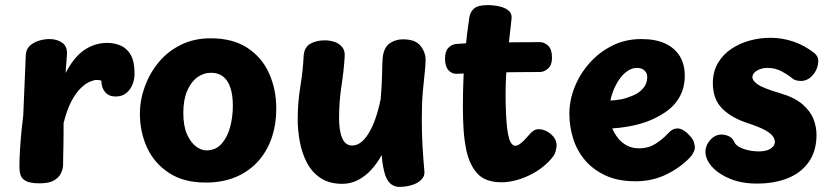

<svg xmlns="http://www.w3.org/2000/svg" viewBox="-20 -706 3252 752"><path d="M81 -490Q82 -513 96.5 -526.5Q111 -540 132 -546.5Q153 -553 174 -553Q204 -553 224.5 -538Q245 -523 242 -490L237 -420Q269 -482 310 -510Q351 -538 400 -538Q427 -538 451.5 -528Q476 -518 491.5 -492Q507 -466 507 -417Q507 -396 499 -375.5Q491 -355 474.5 -341.5Q458 -328 433 -328Q406 -328 391.5 -345.5Q377 -363 377 -390Q369 -393 358 -393Q349 -393 332 -386Q315 -379 296 -360.5Q277 -342 259.5 -309Q242 -276 229 -224Q229 -213 229 -190Q229 -167 228.5 -140.5Q228 -114 227.5 -91.5Q227 -69 227 -57Q226 -42 218 -26Q210 -10 191 1Q172 12 135 12Q98 12 81.5 3Q65 -6 60.5 -20.5Q56 -35 56 -52Q56 -84 58.5 -122.5Q61 -161 64.5 -196.5Q68 -232 71 -253Q74 -312 76 -371.5Q78 -431 81 -490Z M528 -260Q528 -314 547 -366.5Q566 -419 601.5 -462Q637 -505 688.5 -530.5Q740 -556 805 -556Q892 -556 949 -518.5Q1006 -481 1034 -418.5Q1062 -356 1062 -282Q1062 -215 1042.5 -161.5Q1023 -108 987 -70Q951 -32 900.5 -11.5Q850 9 786 9Q699 9 641.5 -29Q584 -67 556 -128Q528 -189 528 -260ZM698 -264Q698 -212 712.5 -180Q727 -148 747.5 -132.5Q768 -117 789 -117Q825 -117 848 -143Q871 -169 881.5 -209Q892 -249 892 -291Q892 -333 882.5 -362Q873 -391 854 -406Q835 -421 807 -421Q777 -421 752.5 -403Q728 -385 713 -350Q698 -315 698 -264Z M1169 -484Q1171 -521 1195 -534.5Q1219 -548 1252 -548Q1270 -548 1288.5 -542.5Q1307 -537 1319.5 -522.5Q1332 -508 1330 -484Q1327 -432 1317.5 -370Q1308 -308 1308 -243Q1308 -193 1320.5 -164.5Q1333 -136 1359 -136Q1395 -136 1424.5 -185Q1454 -234 1471 -318Q1475 -366 1476 -400Q1477 -434 1477.5 -458Q1478 -482 1482 -498Q1489 -526 1510.5 -539Q1532 -552 1558 -552Q1607 -552 1627 -526.5Q1647 -501 1647 -471Q1647 -452 1643.5 -421.5Q1640 -391 1636 -346.5Q1632 -302 1632 -238Q1632 -184 1635 -132Q1638 -80 1642 -38Q1645 -17 1630.5 -2.5Q1616 12 1592.5 19Q1569 26 1543 26Q1528 26 1513.5 16.5Q1499 7 1489 -19Q1485 -32 1481 -51Q1477 -70 1475 -99Q1457 -66 1433.5 -40.5Q1410 -15 1381.5 -0.5Q1353 14 1321 14Q1270 14 1236 -8.5Q1202 -31 1182.5 -68Q1163 -105 1154.5 -149.5Q1146 -194 1146 -239Q1146 -304 1156.5 -368.5Q1167 -433 1169 -484Z M1818 -636Q1821 -659 1836.5 -672.5Q1852 -686 1890 -686Q1915 -686 1938 -680.5Q1961 -675 1974 -662.5Q1987 -650 1983 -627Q1977 -575 1971 -519.5Q1965 -464 1962 -405.5Q1959 -347 1961 -285Q1963 -221 1968.5 -188.5Q1974 -156 1982 -145.5Q1990 -135 1998 -135Q2007 -135 2018 -143.5Q2029 -152 2039.5 -163.5Q2050 -175 2056 -182Q2062 -189 2070.5 -194.5Q2079 -200 2090 -200Q2105 -200 2121 -192Q2137 -184 2148.5 -169.5Q2160 -155 2160 -136Q2160 -129 2156 -112.5Q2152 -96 2128 -72Q2101 -45 2068 -27Q2035 -9 2003 -0.5Q1971 8 1946 8Q1882 8 1851 -25Q1820 -58 1807 -115Q1798 -159 1795.5 -201Q1793 -243 1793 -288Q1793 -349 1795.5 -406Q1798 -463 1803.5 -519.5Q1809 -576 1818 -636ZM1769 -417Q1750 -416 1736.5 -431Q1723 -446 1723 -476Q1723 -505 1736.5 -519Q1750 -533 1769 -534Q1795 -536 1834 -537.5Q1873 -539 1917.5 -539.5Q1962 -540 2008 -540.5Q2054 -541 2095 -541Q2112 -541 2127 -527Q2142 -513 2142 -479Q2142 -451 2126.5 -437.5Q2111 -424 2095 -424Q2053 -424 2012.5 -423.5Q1972 -423 1932 -422.5Q1892 -422 1851.5 -420.5Q1811 -419 1769 -417Z M2469 4Q2400 4 2351 -19Q2302 -42 2270.5 -79.5Q2239 -117 2224.5 -164.5Q2210 -212 2210 -260Q2210 -313 2230.5 -364.5Q2251 -416 2288.5 -458.5Q2326 -501 2377.5 -527Q2429 -553 2492 -553Q2548 -553 2585.5 -535.5Q2623 -518 2642.5 -486Q2662 -454 2662 -410Q2662 -363 2642 -327Q2622 -291 2585 -266Q2540 -236 2489 -221.5Q2438 -207 2378 -203Q2387 -182 2401 -164.5Q2415 -147 2435.5 -136Q2456 -125 2484 -125Q2519 -125 2547 -142.5Q2575 -160 2596 -183Q2608 -196 2617 -199.5Q2626 -203 2633 -203Q2647 -203 2661 -193Q2675 -183 2686.5 -169Q2698 -155 2700 -140Q2704 -126 2697.5 -112Q2691 -98 2684 -91Q2647 -51 2591.5 -23.5Q2536 4 2469 4ZM2371 -312Q2398 -314 2415.5 -317.5Q2433 -321 2457 -331Q2481 -340 2498 -359Q2515 -378 2515 -404Q2515 -414 2510.5 -422Q2506 -430 2497 -435Q2488 -440 2474 -440Q2455 -440 2437 -427.5Q2419 -415 2405.5 -395Q2392 -375 2383 -353Q2374 -331 2371 -312Z M3171 -497Q3185 -484 3185 -468Q3184 -436 3164 -412.5Q3144 -389 3117 -389Q3110 -389 3101.5 -390.5Q3093 -392 3086 -397Q3068 -412 3042.5 -426Q3017 -440 2987 -440Q2970 -440 2956.5 -435Q2943 -430 2935 -422Q2927 -414 2927 -403Q2927 -390 2947.5 -375.5Q2968 -361 3032 -342Q3091 -325 3122.5 -298Q3154 -271 3166 -240Q3178 -209 3178 -178Q3178 -115 3148 -72Q3118 -29 3065.5 -8Q3013 13 2945 13Q2885 13 2840 -5.5Q2795 -24 2769.5 -52Q2744 -80 2743 -110Q2743 -137 2762 -158Q2781 -179 2806 -179Q2820 -179 2834.5 -172.5Q2849 -166 2857 -148Q2865 -132 2893 -122.5Q2921 -113 2952 -113Q2982 -113 2998.5 -124Q3015 -135 3015 -150Q3015 -160 3007.5 -171.5Q3000 -183 2977 -196Q2954 -209 2905 -225Q2844 -245 2808 -281.5Q2772 -318 2772 -380Q2772 -425 2791.5 -458.5Q2811 -492 2843.5 -514Q2876 -536 2916 -547Q2956 -558 2997 -558Q3044 -558 3088 -543Q3132 -528 3171 -497Z"/></svg>

Font: Playpen Sans Arabic
Style: Bold
Weight: 700
Version: Version 2.000